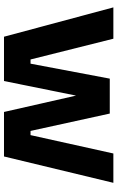

<svg xmlns="http://www.w3.org/2000/svg" viewBox="167 -755 588 962"><g transform="rotate(90 461.0 -274.0)"><path d="M17 -548H174L278 -133H299L374 -530H549L636 -133H657L749 -548H896L764 0H541L459 -361L386 0H164Z"/></g></svg>

Font: Sora-SIA
Style: Bold
Weight: 700
Designer: Jonathan Barnbrook, Julián Moncada
Foundry: Barnbrook Fonts
Version: Version 2.000